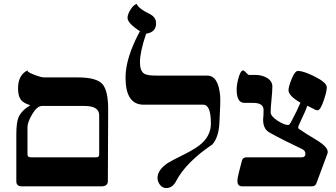

<svg xmlns="http://www.w3.org/2000/svg" viewBox="-20 -953 1720 982"><path d="M91.3 0Q63.5 0 63.5 -25.4V-266.6Q63.5 -325.2 74.7 -353Q89.8 -387.2 134.8 -415Q99.1 -425.3 85.7 -444.3Q72.3 -463.4 72.3 -501.5Q72.3 -562.5 111.8 -587.9Q119.6 -592.8 124.5 -592.8Q111.8 -587.9 150.4 -572.5Q189 -557.1 205.6 -557.1H377Q472.2 -557.1 502.7 -524.2Q533.2 -491.2 533.2 -395L531.7 -26.9Q531.7 0 499 0ZM195.3 -411.1Q169.9 -411.1 145.3 -369.9Q120.6 -328.6 120.6 -302.2V-162.6Q120.6 -148.4 138.2 -148.4H472.2Q487.3 -148.4 487.3 -162.6V-363.3Q487.3 -411.6 410.2 -411.1Z M744.1 -882.3Q778.3 -865.7 778.3 -834Q778.3 -788.1 727.5 -780.8Q695.8 -688 695.8 -634.8Q695.8 -590.3 717.3 -576.2Q733.9 -565.9 780.8 -566.4H1039.6Q1096.7 -566.4 1106 -463.4Q1108.4 -434.1 1102.1 -322.3Q1098.1 -251 1066.4 -214.4Q930.7 -123 879.9 -25.4Q862.3 8.8 830.1 8.8Q811 8.8 798.3 -7.6Q785.6 -23.9 785.6 -43Q785.6 -83.5 837.9 -119.1Q850.6 -127.9 925.3 -165Q988.8 -196.8 1017.1 -224.6Q1059.1 -266.6 1058.6 -322.3Q1058.6 -417.5 1019.5 -417.5H714.8Q622.1 -417.5 622.1 -556.2Q622.1 -657.7 695.8 -793.5Q632.3 -834 632.3 -861.8Q632.3 -879.4 647.5 -903.8Q662.6 -928.2 679.2 -933.1Q688.5 -909.2 744.1 -882.3Z M1575.2 0H1218.3Q1194.3 0 1194.3 -27.8Q1194.3 -43 1203.1 -76.2Q1214.4 -117.2 1217.3 -130.9Q1221.2 -148.4 1241.2 -148.4H1522Q1542.5 -148.4 1542 -166.5Q1542 -182.6 1525.4 -190.4Q1425.8 -237.3 1357.9 -275.4Q1322.3 -295.4 1326.2 -350.6Q1327.6 -358.4 1327.6 -370.6Q1328.1 -380.9 1328.1 -391.1Q1327.6 -426.8 1274.9 -426.8H1272.9H1250H1230Q1190.4 -426.8 1190.4 -495.1Q1190.4 -518.1 1198.2 -548.3Q1209.5 -592.8 1223.6 -592.8Q1228.5 -592.8 1238.8 -581.3Q1249 -569.8 1253.9 -569.8H1287.1Q1316.9 -569.8 1342.8 -556.2Q1373 -539.6 1373 -510.3Q1373 -488.8 1368.7 -445.1Q1364.3 -401.4 1364.3 -379.4Q1364.3 -358.9 1398.7 -336.2Q1433.1 -313.5 1454.6 -313.5Q1460.9 -313.5 1471.2 -334Q1501.5 -391.1 1516.6 -427.7Q1455.6 -463.4 1455.6 -491.2Q1455.6 -510.3 1472.2 -550.3Q1488.8 -590.3 1503.9 -590.3Q1531.7 -590.3 1587.9 -562.5Q1651.4 -530.8 1651.4 -506.3Q1651.4 -485.8 1636.2 -440.4Q1618.7 -388.7 1604.5 -388.7Q1595.7 -388.7 1576.2 -399.9Q1550.8 -414.1 1550.8 -411.1Q1550.8 -402.8 1509.3 -314.9Q1504.9 -305.7 1505.4 -300.8Q1505.9 -296.4 1507.8 -294.4Q1543.5 -270 1594.2 -239.7Q1656.2 -203.1 1656.2 -176.3Q1656.2 -171.4 1655.3 -168.9L1598.1 -15.1Q1592.3 0 1575.2 0Z"/></svg>

Font: Accordance
Style: Bold-Italic
Weight: 700
Italic angle: -11°
Version: Version 1.2 (build January 31, 2020) Miklal Software Solutio